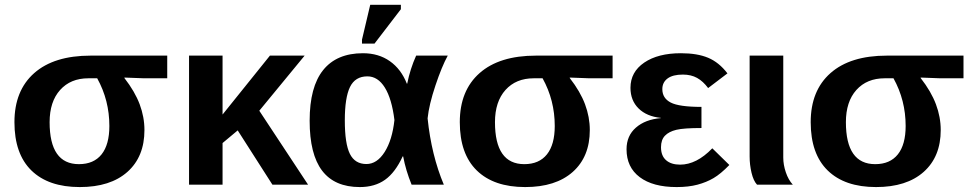

<svg xmlns="http://www.w3.org/2000/svg" viewBox="-20 -756 3984 786"><path d="M571.3 -223.6Q571.3 -114.3 501.5 -52.2Q431.6 9.8 306.6 9.8Q178.2 9.8 108.6 -58.1Q39.1 -126 39.1 -255.9Q39.1 -385.3 120.1 -456.8Q201.2 -528.3 351.1 -528.3H664.6V-435.5H569.3L489.3 -438.5V-436.5Q532.2 -381.3 551.8 -329.1Q571.3 -276.9 571.3 -223.6ZM427.7 -240.2Q427.7 -345.7 377.9 -435.5H341.8Q269 -435.5 226.1 -387.7Q183.1 -339.8 183.1 -255.9Q183.1 -84 303.2 -84Q363.8 -84 395.8 -124Q427.7 -164.1 427.7 -240.2Z M1095.2 0 953.1 -222.2 891.1 -170.4V0H753.9V-528.3H891.1V-287.1L1085 -528.3H1227.1L1041.5 -302.7L1241.2 0Z M1628.4 -115.7Q1598.1 -49.8 1556.2 -20Q1514.2 9.8 1453.1 9.8Q1349.6 9.8 1298.6 -57.4Q1247.6 -124.5 1247.6 -261.7Q1247.6 -400.4 1303 -469.2Q1358.4 -538.1 1465.8 -538.1Q1529.8 -538.1 1575.9 -505.6Q1622.1 -473.1 1645.5 -413.6H1647Q1659.2 -474.1 1683.6 -528.3H1813Q1788.6 -483.9 1762.5 -405.8Q1736.3 -327.6 1730.5 -271.5Q1746.1 -120.6 1796.9 0H1665Q1641.1 -58.6 1630.4 -115.7ZM1391.6 -263.2Q1391.6 -167.5 1412.4 -126Q1433.1 -84.5 1480 -84.5Q1523.4 -84.5 1554.7 -133.8Q1585.9 -183.1 1594.7 -264.6Q1584 -351.6 1555.4 -397.5Q1526.9 -443.4 1483.9 -443.4Q1434.1 -443.4 1412.8 -399.9Q1391.6 -356.4 1391.6 -263.2ZM1461.9 -577.6V-593.8L1495.6 -736.3H1621.1V-718.3L1513.2 -577.6Z M2394.5 -223.6Q2394.5 -114.3 2324.7 -52.2Q2254.9 9.8 2129.9 9.8Q2001.5 9.8 1931.9 -58.1Q1862.3 -126 1862.3 -255.9Q1862.3 -385.3 1943.4 -456.8Q2024.4 -528.3 2174.3 -528.3H2487.8V-435.5H2392.6L2312.5 -438.5V-436.5Q2355.5 -381.3 2375 -329.1Q2394.5 -276.9 2394.5 -223.6ZM2251 -240.2Q2251 -345.7 2201.2 -435.5H2165Q2092.3 -435.5 2049.3 -387.7Q2006.3 -339.8 2006.3 -255.9Q2006.3 -84 2126.5 -84Q2187 -84 2219 -124Q2251 -164.1 2251 -240.2Z M2764.2 -82Q2831.5 -82 2896 -148.9L2965.8 -80.6Q2930.2 -43.9 2901.1 -26.9Q2872.1 -9.8 2835.4 0Q2798.8 9.8 2750 9.8Q2652.8 9.8 2598.9 -30.8Q2544.9 -71.3 2544.9 -145Q2544.9 -200.2 2583.3 -233.6Q2621.6 -267.1 2685.5 -272.5V-273.4Q2627.4 -279.3 2594.2 -312Q2561 -344.7 2561 -396.5Q2561 -461.4 2617.4 -499.8Q2673.8 -538.1 2767.6 -538.1Q2834.5 -538.1 2878.9 -519.5Q2923.3 -501 2958 -455.6L2878.9 -395.5Q2858.4 -423.3 2833.7 -437Q2809.1 -450.7 2775.4 -450.7Q2734.4 -450.7 2712.9 -434.8Q2691.4 -418.9 2691.4 -391.1Q2691.4 -354 2725.8 -336.2Q2760.3 -318.4 2851.6 -318.4V-231.9Q2779.3 -231.9 2748.8 -224.6Q2718.3 -217.3 2702.1 -200.4Q2686 -183.6 2686 -153.3Q2686 -118.2 2706.8 -100.1Q2727.5 -82 2764.2 -82Z M3079.1 0Q3064.5 -15.6 3056.6 -48.6Q3048.8 -81.5 3048.8 -115.2V-528.3H3186.5V-110.8Q3186.5 -81.5 3197 -50.5Q3207.5 -19.5 3225.6 0Z M3831.1 -223.6Q3831.1 -114.3 3761.2 -52.2Q3691.4 9.8 3566.4 9.8Q3438 9.8 3368.4 -58.1Q3298.8 -126 3298.8 -255.9Q3298.8 -385.3 3379.9 -456.8Q3460.9 -528.3 3610.8 -528.3H3924.3V-435.5H3829.1L3749 -438.5V-436.5Q3792 -381.3 3811.5 -329.1Q3831.1 -276.9 3831.1 -223.6ZM3687.5 -240.2Q3687.5 -345.7 3637.7 -435.5H3601.6Q3528.8 -435.5 3485.8 -387.7Q3442.9 -339.8 3442.9 -255.9Q3442.9 -84 3563 -84Q3623.5 -84 3655.5 -124Q3687.5 -164.1 3687.5 -240.2Z"/></svg>

Font: Liberation Sans
Style: Bold
Weight: 700
Designer: Steve Matteson
Foundry: Ascender Corporation
Version: Version 2.1.5